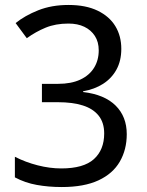

<svg xmlns="http://www.w3.org/2000/svg" viewBox="-20 -744 591 774"><path d="M229 10Q176 10 128.5 1.5Q81 -7 40 -29V-112Q83 -90 132 -77.5Q181 -65 227 -65Q317 -65 358.5 -102.5Q400 -140 400 -206Q400 -250 377.5 -278Q355 -306 313.5 -319Q272 -332 214 -332H149V-406H214Q267 -406 303.5 -423Q340 -440 359 -470.5Q378 -501 378 -541Q378 -575 362.5 -599Q347 -623 320 -636Q293 -649 256 -649Q204 -649 164 -632.5Q124 -616 88 -590L43 -651Q80 -681 134 -702.5Q188 -724 256 -724Q326 -724 373.5 -701Q421 -678 445 -638.5Q469 -599 469 -547Q469 -499 449.5 -463.5Q430 -428 395.5 -406Q361 -384 315 -376V-373Q401 -363 446 -318.5Q491 -274 491 -203Q491 -141 463 -92.5Q435 -44 377 -17Q319 10 229 10Z"/></svg>

Font: hexusinhala05
Style: Book
Weight: 400
Designer: Jelle Bosma - Monotype Design Team
Foundry: Monotype Imaging Inc.
Version: Version 2.003